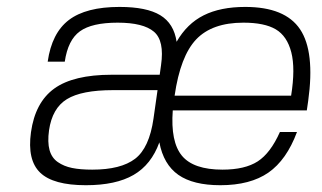

<svg xmlns="http://www.w3.org/2000/svg" viewBox="-20 -529 938 560"><path d="M875 -208V-207H483.9Q477.1 -115.2 510.7 -74.7Q544.4 -34.2 628.9 -34.2Q694.3 -34.2 731.7 -58.3Q769 -82.5 796.4 -144H846.2Q815.9 -62.5 762.9 -25.6Q710 11.2 622.6 11.2Q543.5 11.2 500.2 -19Q457 -49.3 444.8 -113.8Q421.4 -48.8 369.6 -18.8Q317.9 11.2 230.5 11.2Q135.3 11.2 97.2 -25.4Q59.1 -62 70.3 -143.1Q82.5 -230.5 138.4 -270.8Q194.3 -311 305.7 -311H445.8L449.7 -338.9Q460 -410.2 429 -436.5Q397.9 -462.9 323.2 -462.9Q248 -462.9 213.1 -437.7Q178.2 -412.6 168.9 -349.1H119.1Q130.9 -432.6 180.9 -470.7Q231 -508.8 328.6 -508.8Q407.7 -508.8 447.5 -484.6Q487.3 -460.4 495.1 -407.2Q525.4 -460 574.2 -484.4Q623 -508.8 695.3 -508.8Q811.5 -508.8 855.2 -443.6Q898.9 -378.4 878.9 -234.9ZM439.5 -266.1H309.6Q217.8 -266.1 175 -239.7Q132.3 -213.4 123 -148.9Q118.2 -114.3 124.5 -91.3Q130.9 -68.4 148.7 -56.2Q166.5 -43.9 190.2 -39.1Q213.9 -34.2 249 -34.2Q332.5 -34.2 374 -65.9Q415.5 -97.7 427.7 -183.1ZM829.1 -250Q841.8 -329.1 829.6 -376.5Q817.4 -423.8 784.4 -443.4Q751.5 -462.9 689.9 -462.9Q598.6 -462.9 552.2 -414.1Q505.9 -365.2 489.3 -250Z"/></svg>

Font: Fivo Sans Light
Style: Regular
Weight: 300
Designer: Alexander Slobzheninov
Foundry: Alexander Slobzheninov
Version: 1.0